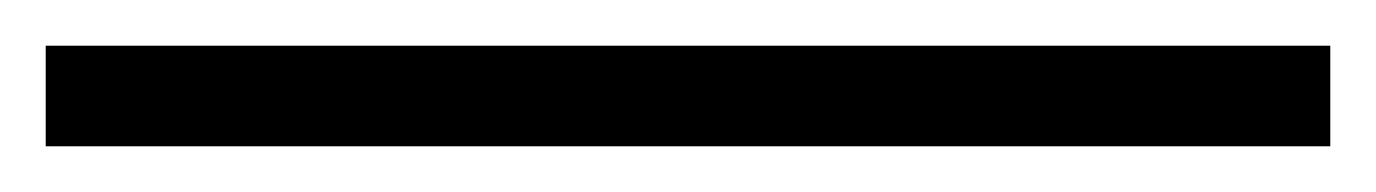

<svg xmlns="http://www.w3.org/2000/svg" viewBox="-25 3 602 84"><path d="M-5 67V23H557V67Z"/></svg>

Font: Noto Serif SC ExtraLight ExtraLight
Style: Regular
Weight: 250
Version: Version 2.002-H1;hotconv 1.1.0;makeotfexe 2.6.0